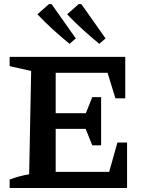

<svg xmlns="http://www.w3.org/2000/svg" viewBox="-20 -935 728 955"><path d="M564 -226H612V0H28V-42Q75 -60 125 -68L135 -582L28 -606V-652H603V-446H554L515 -573H257V-372H407L439 -452H483V-212H439L406 -294H257V-80H523ZM326 -717Q283 -752 243 -788.5Q203 -825 166 -864L224 -915L237 -914L357 -744ZM474 -717Q431 -752 391 -788.5Q351 -825 314 -864L372 -915L385 -914L505 -744Z"/></svg>

Font: Piazzolla SC SemiBold
Style: Regular
Weight: 600
Designer: Juan Pablo del Peral
Foundry: Huerta Tipografica
Version: Version 1.330